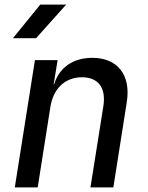

<svg xmlns="http://www.w3.org/2000/svg" viewBox="-20 -810 640 830"><path d="M36 -645H136L266 -790H154ZM44 0H143L198 -349C211 -429 263 -476 334 -476C404 -476 439 -432 427 -352L371 0H470L528 -368C547 -486 488 -560 379 -560C295 -560 235 -517 214 -445H212L229 -550H131Z"/></svg>

Font: JetBrains Mono Medium
Style: Italic
Weight: 436
Italic angle: -9°
Monospace: yes
Designer: Philipp Nurullin, Konstantin Bulenkov
Foundry: JetBrains
Version: Version 2.305